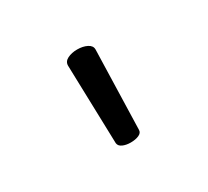

<svg xmlns="http://www.w3.org/2000/svg" viewBox="-66 -808 482 445"><g transform="rotate(-30 175.0 -585.5)"><path d="M175 -710Q190 -710 201 -704.5Q212 -699 212 -689V-688L206 -477Q206 -469 197 -465Q188 -461 175 -461Q163 -461 154 -465Q145 -469 144 -477L138 -688Q138 -699 149 -704.5Q160 -710 175 -710Z"/></g></svg>

Font: Iansui 0.93
Style: Regular
Weight: 400
Designer: But Ko / Fontworks Inc.
Foundry: zi-hi.com / Fontworks Inc.
Version: Version 0.931